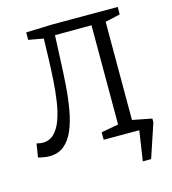

<svg xmlns="http://www.w3.org/2000/svg" viewBox="-125 -800 962 1075"><g transform="rotate(-15 356.0 -262.5)"><path d="M72.3 10.7Q45 10.7 7.7 0.7L20.3 -77.7Q40.7 -72.3 56 -72.3Q95.3 -72.3 121.8 -98.5Q148.3 -124.7 164.8 -170.3Q181.3 -216 190 -274.2Q198.7 -332.3 202.7 -397Q206.7 -461.7 208.5 -525.8Q210.3 -590 212 -647.3L225.3 -631.7L125.3 -649.7V-693L275.3 -698H657V-654.7L557 -632L570.3 -651V-45.7L557 -64L657 -43.3V0H388.7V-43.3L501.3 -64L488.7 -45.7V-657.3L503.3 -637L260.7 -636.3L277.7 -653.7Q273.7 -580.3 271 -503Q268.3 -425.7 263 -351.3Q257.7 -277 246.3 -211.7Q235 -146.3 213.8 -96.3Q192.7 -46.3 158.3 -17.8Q124 10.7 72.3 10.7ZM531 -73.7 682.7 -44.3V-22.3L617.3 173.3H569L596.3 -8L613 0H531Z"/></g></svg>

Font: Bitter Thin
Style: Regular
Weight: 100
Designer: Sol Matas, and Bitter project Authors
Foundry: Sol Matas
Version: Version 2.002